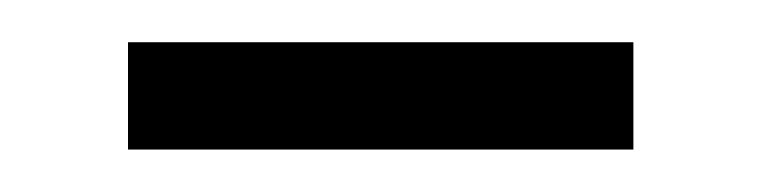

<svg xmlns="http://www.w3.org/2000/svg" viewBox="-20 -240 357 90"><path d="M40 -220.2H276.9V-169.9H40Z"/></svg>

Font: Pfennig
Style: Medium
Weight: 500
Version: Version 20120410 ; ttfautohint (v0.8)